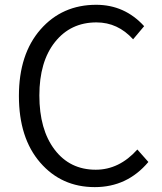

<svg xmlns="http://www.w3.org/2000/svg" viewBox="-20 -765 674 798"><path d="M374 12.7Q235.4 12.7 147 -89.4Q58.6 -191.4 58.6 -366.2Q58.6 -540 148.4 -642.6Q238.3 -745.1 379.9 -745.1Q498 -745.1 579.1 -656.2L533.2 -601.6Q469.7 -671.9 380.9 -671.9Q273.4 -671.9 208.5 -590.3Q143.6 -508.8 143.6 -368.2Q143.6 -226.6 207 -143.1Q270.5 -59.6 377.9 -59.6Q475.6 -59.6 550.8 -143.6L596.7 -91.8Q508.8 12.7 374 12.7Z"/></svg>

Font: Gen Shin Gothic Normal
Style: Regular
Weight: 300
Designer: [Source Han Sans]
Ryoko NISHIZUKA  (kana & ideographs); Paul D. Hunt (Latin, Greek & Cyrillic); Wenlong ZHANG  (bopomofo
Version: Version 1.002.20150607